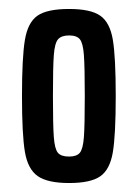

<svg xmlns="http://www.w3.org/2000/svg" viewBox="-20 -716 307 428"><path d="M29 -502Q29 -588 35.5 -627Q42 -666 63.5 -681Q85 -696 134 -696Q182 -696 203.5 -681Q225 -666 231.5 -627.5Q238 -589 238 -502Q238 -415 231.5 -376.5Q225 -338 203.5 -323Q182 -308 134 -308Q86 -308 64 -323.5Q42 -339 35.5 -377.5Q29 -416 29 -502ZM169 -502Q169 -567 167 -593.5Q165 -620 158 -628.5Q151 -637 134 -637Q117 -637 109.5 -628.5Q102 -620 100 -593.5Q98 -567 98 -502Q98 -436 100 -410Q102 -384 109 -375.5Q116 -367 134 -367Q151 -367 158 -375.5Q165 -384 167 -410Q169 -436 169 -502Z"/></svg>

Font: Saira Ultra Condensed SemiBold
Style: Regular
Weight: 600
Width: 1
Designer: Hector Gatti with collaboration of the Omnibus-Type team
Foundry: Omnibus-Type
Version: Version 1.001; ttfautohint (v1.8)